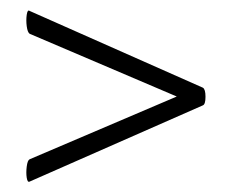

<svg xmlns="http://www.w3.org/2000/svg" viewBox="-20 -375 447 370"><path d="M37 -25Q33 -23 31.5 -32.5Q30 -42 31.5 -54Q33 -66 37 -68L330 -193V-185L37 -310Q33 -313 31.5 -324.5Q30 -336 31.5 -346.5Q33 -357 37 -354L371 -206Q376 -203 376 -188.5Q376 -174 371 -172Z"/></svg>

Font: Cormorant Light Medium
Style: Italic
Weight: 500
Italic angle: -10°
Version: Version 4.000